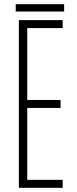

<svg xmlns="http://www.w3.org/2000/svg" viewBox="-20 -896 369 916"><path d="M70 0V-800H279V-762H110V-419H269V-381H110V-38H279V0ZM55 -841V-876H286V-841Z"/></svg>

Font: Big Shoulders Text Thin
Style: Regular
Weight: 100
Designer: Patric King
Foundry: XO Type Co
Version: Version 1.000; ttfautohint (v1.8.2)